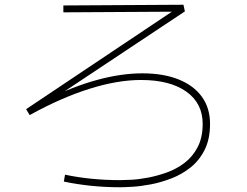

<svg xmlns="http://www.w3.org/2000/svg" viewBox="-20 -762 1040 809"><path d="M486 -3Q501 -3 532.5 -4.5Q564 -6 603.5 -13.5Q643 -21 683.5 -35.5Q724 -50 758 -76Q792 -102 813 -142.5Q834 -183 834 -240Q834 -327 765 -376Q696 -425 574 -425Q475 -425 356 -387.5Q237 -350 105 -277L90 -302L742 -738L750 -713L247 -710V-739L753 -742L759 -714L184 -332L177 -343Q289 -398 390 -425.5Q491 -453 580 -453Q668 -453 732 -427.5Q796 -402 830.5 -354.5Q865 -307 865 -240Q865 -176 842.5 -131Q820 -86 783 -56.5Q746 -27 701.5 -10Q657 7 614.5 15Q572 23 537.5 25Q503 27 486 27Q421 27 360.5 20.5Q300 14 249 3L254 -26Q305 -15 364 -9Q423 -3 486 -3Z"/></svg>

Font: Murecho Thin ExtraLight
Style: Regular
Weight: 250
Version: Version 1.010